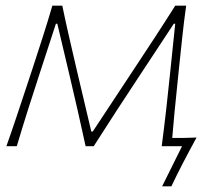

<svg xmlns="http://www.w3.org/2000/svg" viewBox="-20 -514 775 675"><path d="M2.5 0Q22 -55 39.2 -106.8Q56.5 -158.5 73.5 -210L96 -278Q113.5 -331.5 131 -386Q148.5 -440.5 164 -494H199Q210.5 -438.5 223.5 -381.8Q236.5 -325 249.5 -269.5L301 -51.5H306L450 -269.5Q487.5 -326 524.2 -382.2Q561 -438.5 596 -494H634.5Q627 -441.5 621 -385.2Q615 -329 609.5 -276.5L602.5 -207.5Q598 -163.5 593.5 -118.8Q589 -74 585.5 -29Q606.5 -29 629.8 -29.2Q653 -29.5 671 -30.5Q658.5 -7.5 647 14Q635.5 35.5 624 57.5Q613 78.5 602.8 99.2Q592.5 120 582.5 141H550L620 0H548.5Q557 -65 564.5 -130.8Q572 -196.5 578.5 -261.5L596 -430.5H591L473 -251.5Q431.5 -188.5 390.5 -125.8Q349.5 -63 309.5 0H281Q267.5 -63 253 -126Q238.5 -189 224 -251L181.5 -430.5H176.5L122 -263.5Q100.5 -198 79.5 -131.8Q58.5 -65.5 39 0Z"/></svg>

Font: Commissioner Flair Thin
Style: Italic
Weight: 100
Italic angle: -12°
Designer: Kostas Bartsokas
Foundry: Kostas Bartsokas
Version: Version 1.000; ttfautohint (v1.8.3)